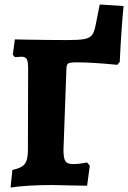

<svg xmlns="http://www.w3.org/2000/svg" viewBox="-20 -822 569 853"><path d="M529 -795Q519 -694 512 -547L501 -534Q390 -545 321 -545Q291 -545 283 -540Q275 -535 275 -515L262 -156Q262 -119 270.5 -106Q279 -93 305 -93Q330 -93 367 -100L379 -86L367 3L304 2L209 0Q107 0 27 11L35 -67Q75 -75 89.5 -93Q104 -111 104 -155L105 -516Q105 -548 99 -559Q93 -570 75 -570L46 -568L37 -579L46 -647Q74 -647 89 -646Q207 -644 280 -644Q332 -644 355 -648.5Q378 -653 388.5 -666Q399 -679 405 -711L423 -802Z"/></svg>

Font: Alegreya SC ExtraBold
Style: Regular
Weight: 800
Designer: Juan Pablo del Peral
Foundry: Huerta Tipografica
Version: Version 2.007; ttfautohint (v1.6)